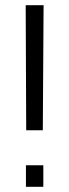

<svg xmlns="http://www.w3.org/2000/svg" viewBox="-20 -720 267 740"><path d="M81 -218 79 -700H148L145 -218ZM80 0V-83H147V0Z"/></svg>

Font: SUSE Thin Light
Style: Regular
Weight: 300
Version: Version 1.000